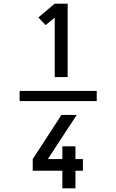

<svg xmlns="http://www.w3.org/2000/svg" viewBox="-20 -868 640 1056"><path d="M281 -444V-771L231 -730L191 -772L281 -848H352V-444ZM323 168V71H160V7L318 -236H402L243 7H323V-63H395V7H436V71H395V168ZM88 -312V-368H512V-312Z"/></svg>

Font: Bmono
Style: Regular
Weight: 400
Monospace: yes
Designer: Belleve Invis
Foundry: Belleve Invis
Version: Version 11.2.2; ttfautohint (v1.8.2)